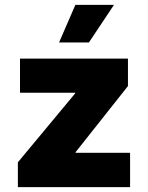

<svg xmlns="http://www.w3.org/2000/svg" viewBox="-20 -772 612 792"><path d="M53.7 -102.5 290 -386.7V-389.6H62.5V-530.3H507.8V-417L292 -144.5V-141.6H516.6V0H53.7ZM291 -752H450.2L346.7 -596.7H223.6Z"/></svg>

Font: Pretendard Std Black
Style: Regular
Weight: 900
Designer: Base glyphs from Inter by Rasmus Andersson; Hangeul glyphs from Noto Sans CJK(Source Han Sans) by Jang Soo-young and Kan
Foundry: Kil Hyung-jin
Version: Version 1.309